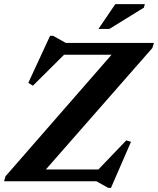

<svg xmlns="http://www.w3.org/2000/svg" viewBox="-32 -878 766 930"><path d="M713.5 -670 706 -645.5 190 -57H444.5L579.5 -198L602.5 -191L505.5 32H492L435 0H-12.5L-5 -24.5L508.5 -613H278.5L127.5 -463L105 -476.5L210.5 -704.5H225.5L287 -670ZM445 -738 526.5 -858H669.5L665 -841L498 -738Z"/></svg>

Font: Newsreader 16pt
Style: Bold Italic
Weight: 700
Italic angle: -17°
Designer: Hugues Gentile
Foundry: Production Type
Version: Version 1.003; ttfautohint (v1.8.3)